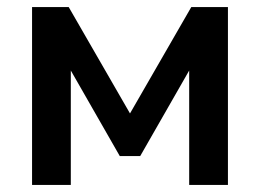

<svg xmlns="http://www.w3.org/2000/svg" viewBox="-20 -525 738 545"><path d="M71 0V-505H175L349 -203L523 -505H627V0H517V-365H540L378 -82H320L158 -365H181V0Z"/></svg>

Font: Mulish ExtraLight
Style: Regular
Weight: 200
Designer: Vernon Adams
Foundry: Vernon Adams
Version: Version 3.603